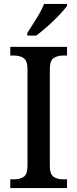

<svg xmlns="http://www.w3.org/2000/svg" viewBox="-20 -951 391 971"><path d="M32 0V-44H53Q80 -44 99.5 -56.5Q119 -69 119 -112V-601Q119 -644 99.5 -657Q80 -670 53 -670H32V-714H319V-670H298Q270 -670 251 -657Q232 -644 232 -601V-112Q232 -70 251 -57Q270 -44 298 -44H319V0ZM118 -784Q139 -816 164 -856.5Q189 -897 203 -931H319V-921Q307 -904 280 -875.5Q253 -847 221 -818.5Q189 -790 163 -771H118Z"/></svg>

Font: Noto Serif Sinhala SemiCondensed Medium
Style: Regular
Weight: 500
Width: 4
Designer: Jelle Bosma - Monotype Design Team
Foundry: Monotype Imaging Inc.
Version: Version 2.007; ttfautohint (v1.8.4.7-5d5b)